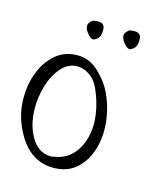

<svg xmlns="http://www.w3.org/2000/svg" viewBox="-85 -536 497 591"><g transform="rotate(15 164.0 -240.5)"><path d="M138.8 -5Q57.8 -5 15.8 -96Q-3.9 -138 -5 -184Q-6.1 -230 8.8 -269.5Q23.7 -309 52.4 -334Q81.1 -359 123.1 -359Q160.1 -359 190.1 -331Q220 -303 235.9 -269Q256.3 -224 260 -177.5Q263.8 -131 250.8 -92Q237.8 -53 209.8 -29Q181.8 -5 138.8 -5ZM122.5 -37Q128.5 -37 129.2 -38Q166.1 -43 188.3 -66Q210.5 -89 219.5 -123.5Q228.5 -158 222.8 -198Q217 -238 199 -277Q188.7 -300 169.7 -313Q150.7 -326 130.7 -326Q101.7 -326 80.3 -302Q58.8 -278 47.4 -241Q35.9 -204 36.7 -163.5Q37.6 -123 52 -91Q76.5 -37 122.5 -37ZM273.9 -419Q267.6 -416 256.5 -427Q245.5 -438 242.9 -449Q240.6 -459 247 -466Q253.4 -473 255.2 -474Q259.9 -475 264.3 -475.5Q268.7 -476 272.7 -476Q289.7 -476 292.9 -462Q293.6 -459 293.5 -451Q293.6 -442 290 -433.5Q286.5 -425 273.9 -419ZM157.9 -419Q151.6 -416 140.5 -427Q129.5 -438 126.9 -449Q124.6 -459 131 -466Q137.4 -473 139.2 -474Q143.9 -475 148.3 -475.5Q152.7 -476 156.7 -476Q173.7 -476 176.9 -462Q177.6 -459 177.5 -451Q177.6 -442 174 -433.5Q170.5 -425 157.9 -419Z"/></g></svg>

Font: Oooh Baby
Style: Normal
Weight: 400
Designer: Robert E. Leuschke
Foundry: Robert E. Leuschke
Version: Version 1.011; ttfautohint (v1.8.3)